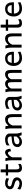

<svg xmlns="http://www.w3.org/2000/svg" viewBox="2584 -3268 697 5904"><g transform="rotate(-90 2932.0 -316.5)"><path d="M390.6 -383.3Q378.4 -390.6 362.8 -398.7Q347.2 -406.7 328.9 -413.6Q310.5 -420.4 289.8 -425Q269 -429.7 246.6 -429.7Q219.7 -429.7 201.4 -423.8Q183.1 -418 172.1 -408.9Q161.1 -399.9 156.2 -388.4Q151.4 -377 151.4 -366.2Q151.4 -353.5 155.3 -343.8Q159.2 -334 171.6 -325.7Q184.1 -317.4 207 -309.6Q230 -301.8 268.6 -293Q301.8 -285.6 331.1 -274.2Q360.4 -262.7 382.3 -245.1Q404.3 -227.5 417 -202.9Q429.7 -178.2 429.7 -144Q429.7 -110.8 415 -82.5Q400.4 -54.2 375 -33Q349.6 -11.7 315.4 0.2Q281.2 12.2 241.7 12.2Q211.9 12.2 184.3 7.8Q156.7 3.4 132.6 -4.4Q108.4 -12.2 88.4 -22.5Q68.4 -32.7 53.7 -43.9L78.1 -131.8Q94.7 -117.2 115.5 -105Q136.2 -92.8 158.2 -84Q180.2 -75.2 202.4 -70.6Q224.6 -65.9 244.1 -65.9Q265.6 -65.9 283.4 -71.5Q301.3 -77.1 314.2 -86.2Q327.1 -95.2 334.5 -107.2Q341.8 -119.1 341.8 -131.8Q341.8 -145.5 336.2 -157.5Q330.6 -169.4 315.7 -180.4Q300.8 -191.4 274.7 -201.7Q248.5 -211.9 207.5 -222.2Q163.1 -232.9 135 -247.6Q106.9 -262.2 91.1 -279.8Q75.2 -297.4 69.3 -317.9Q63.5 -338.4 63.5 -361.3Q63.5 -372.6 67.1 -387.7Q70.8 -402.8 79.3 -419.2Q87.9 -435.5 101.8 -451.4Q115.7 -467.3 136.7 -479.7Q157.7 -492.2 186 -500Q214.4 -507.8 251.5 -507.8Q277.8 -507.8 301 -504.4Q324.2 -501 343.5 -495.4Q362.8 -489.7 378.9 -482.7Q395 -475.6 407.7 -468.8Z M485.8 -485.8H583.5V-644.5H673.8V-485.8H832.5V-415H673.8V-190.4Q673.8 -152.8 677.5 -128.9Q681.2 -105 688.7 -91.6Q696.3 -78.1 708 -73.2Q719.7 -68.4 736.3 -68.4Q757.3 -68.4 783.7 -77.6Q810.1 -86.9 842.3 -105V-26.9Q808.6 -4.9 777.8 3.7Q747.1 12.2 721.2 12.2Q692.4 12.2 667.5 5.6Q642.6 -1 623.8 -17.6Q605 -34.2 594.2 -61.8Q583.5 -89.4 583.5 -131.8V-415H485.8Z M954.6 0V-300.3Q954.6 -372.6 946.5 -422.6Q938.5 -472.7 930.2 -498H1018.1Q1021 -490.2 1023.9 -477.8Q1026.9 -465.3 1029.3 -451.7Q1031.7 -438 1033.7 -424.8L1037.6 -402.8Q1055.2 -428.2 1075.9 -447.8Q1096.7 -467.3 1117.9 -480.7Q1139.2 -494.1 1159.4 -501Q1179.7 -507.8 1196.3 -507.8Q1227.1 -507.8 1248.3 -494.4Q1269.5 -481 1283 -458.3Q1296.4 -435.5 1302.5 -406Q1308.6 -376.5 1308.6 -344.2L1230.5 -327.1Q1230.5 -345.2 1227.1 -362.1Q1223.6 -378.9 1216.8 -391.8Q1210 -404.8 1199.5 -412.4Q1189 -419.9 1174.3 -419.9Q1158.7 -419.9 1139.6 -408Q1120.6 -396 1102.3 -376.5Q1084 -356.9 1068.4 -332.5Q1052.7 -308.1 1044.9 -283.2V0Z M1687 -241.7Q1677.7 -241.2 1661.1 -239.7Q1644.5 -238.3 1626 -236.6Q1607.4 -234.9 1589.6 -232.9Q1571.8 -231 1560.1 -229.5Q1528.8 -225.6 1507.3 -217Q1485.8 -208.5 1472.7 -196.3Q1459.5 -184.1 1453.6 -168.7Q1447.8 -153.3 1447.8 -136.7Q1447.8 -104 1470.2 -86.2Q1492.7 -68.4 1533.2 -68.4Q1551.8 -68.4 1569.8 -71.5Q1587.9 -74.7 1606.7 -84.2Q1625.5 -93.8 1645.3 -111.6Q1665 -129.4 1687 -158.7ZM1777.3 -180.7Q1777.3 -127.9 1787.6 -84.5Q1797.9 -41 1814 0H1726.1Q1721.7 -11.7 1714.4 -32Q1707 -52.2 1701.7 -75.7Q1658.2 -29.3 1611.3 -8.5Q1564.5 12.2 1518.6 12.2Q1483.9 12.2 1454.8 1Q1425.8 -10.3 1404.8 -29.1Q1383.8 -47.9 1371.8 -72.5Q1359.9 -97.2 1359.9 -124.5Q1359.9 -152.3 1369.1 -180.9Q1378.4 -209.5 1400.9 -233.6Q1423.3 -257.8 1460.9 -275.1Q1498.5 -292.5 1555.2 -297.9Q1567.9 -299.3 1587.2 -301Q1606.4 -302.7 1626.2 -304.7Q1646 -306.6 1662.8 -308.1Q1679.7 -309.6 1687 -310.1V-346.7Q1687 -391.1 1656 -410.4Q1625 -429.7 1569.8 -429.7Q1530.8 -429.7 1492.4 -414.3Q1454.1 -398.9 1411.1 -368.7Q1411.1 -376.5 1411.6 -389.4Q1412.1 -402.3 1412.6 -416.3Q1413.1 -430.2 1414.1 -443.1Q1415 -456.1 1416 -463.9Q1435.1 -471.7 1454.3 -479.7Q1473.6 -487.8 1494.9 -493.9Q1516.1 -500 1540 -503.9Q1564 -507.8 1591.8 -507.8Q1633.8 -507.8 1668.2 -497.3Q1702.6 -486.8 1726.8 -468.5Q1751 -450.2 1764.2 -425.3Q1777.3 -400.4 1777.3 -371.1Z M2282.7 0V-268.6Q2282.7 -314.5 2276.6 -344.2Q2270.5 -374 2258.5 -391.4Q2246.6 -408.7 2228.3 -415.5Q2210 -422.4 2185.1 -422.4Q2158.7 -422.4 2133.5 -409.9Q2108.4 -397.5 2087.4 -377.7Q2066.4 -357.9 2050.3 -333Q2034.2 -308.1 2026.4 -283.2V0H1936V-300.3Q1936 -372.6 1928 -422.6Q1919.9 -472.7 1911.6 -498H1999.5Q2002.4 -490.2 2005.4 -477.8Q2008.3 -465.3 2010.7 -451.7Q2013.2 -438 2015.1 -424.8L2019 -402.8Q2065.4 -458.5 2112.8 -483.2Q2160.2 -507.8 2211.9 -507.8Q2290 -507.8 2331.5 -456.8Q2373 -405.8 2373 -305.2V0Z M2812.5 -241.7Q2803.2 -241.2 2786.6 -239.7Q2770 -238.3 2751.5 -236.6Q2732.9 -234.9 2715.1 -232.9Q2697.3 -231 2685.5 -229.5Q2654.3 -225.6 2632.8 -217Q2611.3 -208.5 2598.1 -196.3Q2585 -184.1 2579.1 -168.7Q2573.2 -153.3 2573.2 -136.7Q2573.2 -104 2595.7 -86.2Q2618.2 -68.4 2658.7 -68.4Q2677.2 -68.4 2695.3 -71.5Q2713.4 -74.7 2732.2 -84.2Q2751 -93.8 2770.8 -111.6Q2790.5 -129.4 2812.5 -158.7ZM2902.8 -180.7Q2902.8 -127.9 2913.1 -84.5Q2923.3 -41 2939.5 0H2851.6Q2847.2 -11.7 2839.8 -32Q2832.5 -52.2 2827.1 -75.7Q2783.7 -29.3 2736.8 -8.5Q2689.9 12.2 2644 12.2Q2609.4 12.2 2580.3 1Q2551.3 -10.3 2530.3 -29.1Q2509.3 -47.9 2497.3 -72.5Q2485.4 -97.2 2485.4 -124.5Q2485.4 -152.3 2494.6 -180.9Q2503.9 -209.5 2526.4 -233.6Q2548.8 -257.8 2586.4 -275.1Q2624 -292.5 2680.7 -297.9Q2693.4 -299.3 2712.6 -301Q2731.9 -302.7 2751.7 -304.7Q2771.5 -306.6 2788.3 -308.1Q2805.2 -309.6 2812.5 -310.1V-346.7Q2812.5 -391.1 2781.5 -410.4Q2750.5 -429.7 2695.3 -429.7Q2656.2 -429.7 2617.9 -414.3Q2579.6 -398.9 2536.6 -368.7Q2536.6 -376.5 2537.1 -389.4Q2537.6 -402.3 2538.1 -416.3Q2538.6 -430.2 2539.6 -443.1Q2540.5 -456.1 2541.5 -463.9Q2560.5 -471.7 2579.8 -479.7Q2599.1 -487.8 2620.4 -493.9Q2641.6 -500 2665.5 -503.9Q2689.5 -507.8 2717.3 -507.8Q2759.3 -507.8 2793.7 -497.3Q2828.1 -486.8 2852.3 -468.5Q2876.5 -450.2 2889.6 -425.3Q2902.8 -400.4 2902.8 -371.1Z M3447.3 0H3356.9V-278.3Q3356.9 -323.7 3353.5 -351.8Q3350.1 -379.9 3342 -395.8Q3334 -411.6 3320.3 -417Q3306.6 -422.4 3286.1 -422.4Q3268.1 -422.4 3250 -415Q3231.9 -407.7 3215.6 -394.3Q3199.2 -380.9 3185.3 -362.5Q3171.4 -344.2 3161.6 -322.3V0H3071.3V-300.3Q3071.3 -372.6 3063 -422.6Q3054.7 -472.7 3046.9 -498H3134.8Q3140.1 -482.4 3144 -461.2Q3147.9 -439.9 3150.4 -422.4Q3172.9 -448.2 3193.4 -464.8Q3213.9 -481.4 3234.1 -491Q3254.4 -500.5 3274.4 -504.2Q3294.4 -507.8 3315.4 -507.8Q3339.4 -507.8 3358.9 -501Q3378.4 -494.1 3393.3 -482.9Q3408.2 -471.7 3418.9 -456.8Q3429.7 -441.9 3435.5 -425.8Q3458.5 -450.7 3480 -466.6Q3501.5 -482.4 3522 -491.5Q3542.5 -500.5 3562.3 -504.2Q3582 -507.8 3601.1 -507.8Q3638.2 -507.8 3663.6 -495.8Q3689 -483.9 3704.3 -460.4Q3719.7 -437 3726.3 -402.3Q3732.9 -367.7 3732.9 -322.3V0H3642.6V-268.6Q3642.6 -315.9 3639.2 -345.7Q3635.7 -375.5 3627.7 -392.6Q3619.6 -409.7 3606 -416Q3592.3 -422.4 3571.8 -422.4Q3553.7 -422.4 3536.1 -415.3Q3518.6 -408.2 3502.2 -395.3Q3485.8 -382.3 3471.9 -363.8Q3458 -345.2 3447.3 -322.3Z M3945.3 -236.8Q3946.8 -193.8 3958.7 -162.1Q3970.7 -130.4 3991.5 -109.6Q4012.2 -88.9 4040.3 -78.6Q4068.4 -68.4 4101.6 -68.4Q4148.9 -68.4 4194.3 -79.1Q4239.7 -89.8 4284.7 -117.2L4294.4 -36.6Q4268.6 -23.4 4243.7 -14.2Q4218.8 -4.9 4193.8 1Q4168.9 6.8 4143.3 9.5Q4117.7 12.2 4089.4 12.2Q4042.5 12.2 4000 -4.2Q3957.5 -20.5 3925.3 -52.5Q3893.1 -84.5 3874 -131.8Q3855 -179.2 3855 -241.7Q3855 -302.2 3871.3 -351.3Q3887.7 -400.4 3918 -435.3Q3948.2 -470.2 3991.7 -489Q4035.2 -507.8 4089.4 -507.8Q4129.4 -507.8 4160.2 -498.3Q4190.9 -488.8 4213.4 -471.9Q4235.8 -455.1 4251 -432.6Q4266.1 -410.2 4275.1 -384.3Q4284.2 -358.4 4288.1 -330.3Q4292 -302.2 4292 -274.9V-255.9Q4292 -243.7 4291.5 -236.8ZM4082 -434.6Q4028.3 -434.6 3994.1 -403.1Q3960 -371.6 3949.2 -305.2H4204.1Q4204.1 -336.4 4195.1 -360.6Q4186 -384.8 4169.7 -401.4Q4153.3 -418 4130.9 -426.3Q4108.4 -434.6 4082 -434.6Z M4765.6 0V-268.6Q4765.6 -314.5 4759.5 -344.2Q4753.4 -374 4741.5 -391.4Q4729.5 -408.7 4711.2 -415.5Q4692.9 -422.4 4668 -422.4Q4641.6 -422.4 4616.5 -409.9Q4591.3 -397.5 4570.3 -377.7Q4549.3 -357.9 4533.2 -333Q4517.1 -308.1 4509.3 -283.2V0H4418.9V-300.3Q4418.9 -372.6 4410.9 -422.6Q4402.8 -472.7 4394.5 -498H4482.4Q4485.4 -490.2 4488.3 -477.8Q4491.2 -465.3 4493.7 -451.7Q4496.1 -438 4498 -424.8L4502 -402.8Q4548.3 -458.5 4595.7 -483.2Q4643.1 -507.8 4694.8 -507.8Q4772.9 -507.8 4814.5 -456.8Q4856 -405.8 4856 -305.2V0Z M4936.5 -485.8H5034.2V-644.5H5124.5V-485.8H5283.2V-415H5124.5V-190.4Q5124.5 -152.8 5128.2 -128.9Q5131.8 -105 5139.4 -91.6Q5147 -78.1 5158.7 -73.2Q5170.4 -68.4 5187 -68.4Q5208 -68.4 5234.4 -77.6Q5260.7 -86.9 5293 -105V-26.9Q5259.3 -4.9 5228.5 3.7Q5197.8 12.2 5171.9 12.2Q5143.1 12.2 5118.2 5.6Q5093.3 -1 5074.5 -17.6Q5055.7 -34.2 5044.9 -61.8Q5034.2 -89.4 5034.2 -131.8V-415H4936.5Z M5466.3 -236.8Q5467.8 -193.8 5479.7 -162.1Q5491.7 -130.4 5512.5 -109.6Q5533.2 -88.9 5561.3 -78.6Q5589.4 -68.4 5622.6 -68.4Q5669.9 -68.4 5715.3 -79.1Q5760.7 -89.8 5805.7 -117.2L5815.4 -36.6Q5789.6 -23.4 5764.6 -14.2Q5739.7 -4.9 5714.8 1Q5689.9 6.8 5664.3 9.5Q5638.7 12.2 5610.4 12.2Q5563.5 12.2 5521 -4.2Q5478.5 -20.5 5446.3 -52.5Q5414.1 -84.5 5395 -131.8Q5376 -179.2 5376 -241.7Q5376 -302.2 5392.3 -351.3Q5408.7 -400.4 5439 -435.3Q5469.2 -470.2 5512.7 -489Q5556.2 -507.8 5610.4 -507.8Q5650.4 -507.8 5681.2 -498.3Q5711.9 -488.8 5734.4 -471.9Q5756.8 -455.1 5772 -432.6Q5787.1 -410.2 5796.1 -384.3Q5805.2 -358.4 5809.1 -330.3Q5813 -302.2 5813 -274.9V-255.9Q5813 -243.7 5812.5 -236.8ZM5603 -434.6Q5549.3 -434.6 5515.1 -403.1Q5481 -371.6 5470.2 -305.2H5725.1Q5725.1 -336.4 5716.1 -360.6Q5707 -384.8 5690.7 -401.4Q5674.3 -418 5651.9 -426.3Q5629.4 -434.6 5603 -434.6Z"/></g></svg>

Font: Andika Phon
Style: Regular
Weight: 400
Designer: Victor Gaultney, Annie Olsen, Julie Remington, Don Collingsworth, Eric Hays, Becca Hirsbrunner
Foundry: SIL International
Version: Version 5.000